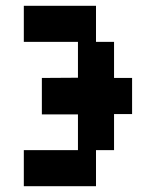

<svg xmlns="http://www.w3.org/2000/svg" viewBox="-20 -770 540 665"><path d="M437.5 -500H375V-625H312.5V-750H62.5V-625H250V-500H312.5V-501.2L125 -500V-373.8H312.5V-375H250V-250H62.5V-125H312.5V-250H375V-375H437.5Z"/></svg>

Font: Amiga Topaz Unicode Rus
Style: Regular
Weight: 400
Designer: dMG of Trueschool and Divine Stylers
Foundry: dMG of Trueschool and Divine Stylers
Version: Version 1.1